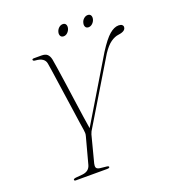

<svg xmlns="http://www.w3.org/2000/svg" viewBox="-147 -931 935 1041"><g transform="rotate(-20 321.0 -410.0)"><path d="M306.5 -6.5Q306.5 0 291 0H112Q102.5 0 102.5 -6.5Q102.5 -12 117 -14L156 -17.5Q194 -21.5 203.5 -54.5L244 -205.5Q247 -215.5 246.8 -224Q246.5 -232.5 245 -243Q243 -254 238.5 -285Q234 -316 228 -358Q222 -400 215.2 -446Q208.5 -492 202.5 -534Q196.5 -576 192 -606.2Q187.5 -636.5 185.5 -647Q179.5 -682.5 128 -686Q114.5 -687 114 -694Q113.5 -700 124.5 -700H168Q190 -700 201 -690Q212 -680 216.5 -659.5Q219 -646.5 225 -607.2Q231 -568 238.5 -515.8Q246 -463.5 253.5 -409Q261 -354.5 267.8 -309.2Q274.5 -264 278.5 -240.5L495.5 -601.5Q535 -663.5 562.8 -687Q590.5 -710.5 615.5 -710.5Q629.5 -710.5 635.8 -705Q642 -699.5 641.5 -692.5Q641.5 -668.5 598.5 -663Q577 -660.5 553.8 -644.5Q530.5 -628.5 504.5 -589.5L291 -235.5Q280.5 -220.5 276 -205.5L236 -51.5Q232.5 -37 236.2 -28.5Q240 -20 256.5 -17.5L294 -13.5Q306.5 -12 306.5 -6.5ZM317 -756.5Q304.5 -756.5 299.2 -766Q294 -775.5 297.5 -788.5Q301 -802 311.2 -811.2Q321.5 -820.5 334 -820.5Q346.5 -820.5 351.5 -811.2Q356.5 -802 353 -788.5Q349.5 -775.5 339.5 -766Q329.5 -756.5 317 -756.5ZM460.5 -756.5Q448 -756.5 443 -766Q438 -775.5 441.5 -788.5Q444.5 -802 455 -811.2Q465.5 -820.5 477.5 -820.5Q490.5 -820.5 495.5 -811.2Q500.5 -802 497 -788.5Q493.5 -775.5 483.2 -766Q473 -756.5 460.5 -756.5Z"/></g></svg>

Font: Fraunces 72pt Thin
Style: Italic
Weight: 100
Italic angle: -16°
Version: Version 1.000;[b76b70a41]